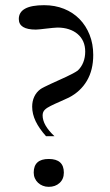

<svg xmlns="http://www.w3.org/2000/svg" viewBox="-20 -703 423 737"><path d="M225.1 -40.5Q225.1 -15.6 208.7 -0.7Q192.4 14.2 167 14.2Q154.8 14.2 144.3 10Q133.8 5.9 126 -1.5Q118.2 -8.8 113.8 -18.8Q109.4 -28.8 109.4 -40.5Q109.4 -92.8 167 -92.8Q225.1 -92.8 225.1 -40.5ZM337.9 -492.2Q337.9 -434.1 313.5 -392.8Q289.1 -351.6 244.6 -328.6Q227.5 -320.3 209.2 -312.5Q190.9 -304.7 174.3 -296.4Q159.2 -289.1 151.4 -281Q143.6 -272.9 143.6 -259.8Q143.6 -222.7 189 -180.2H156.7Q130.4 -209.5 116.9 -237.5Q103.5 -265.6 103.5 -293.5Q103.5 -314.9 111.6 -332Q119.6 -349.1 134.8 -360.4Q140.1 -364.3 150.9 -369.6Q161.6 -375 175.3 -381.3Q189 -387.7 204.3 -394.5Q219.7 -401.4 233.9 -408Q248 -414.6 259.8 -420.9Q271.5 -427.2 278.3 -432.1Q292.5 -445.3 299.8 -464.1Q307.1 -482.9 307.1 -504.9Q307.1 -526.4 299.6 -543.5Q292 -560.5 277.8 -572.5Q263.7 -584.5 244.1 -590.8Q224.6 -597.2 200.2 -597.2Q193.8 -597.2 182.1 -595.9Q170.4 -594.7 158 -593.3Q145.5 -591.8 134.3 -590.6Q123 -589.4 117.7 -589.4Q52.2 -589.4 52.2 -629.9Q52.2 -683.1 149.4 -683.1Q190.9 -683.1 225.6 -669.2Q260.3 -655.3 285.2 -629.9Q310.1 -604.5 324 -569.3Q337.9 -534.2 337.9 -492.2Z"/></svg>

Font: XB Niloofar
Style: Regular
Weight: 400
Designer: Behnam
Foundry: Irmug
Version: Version 7.201 2008